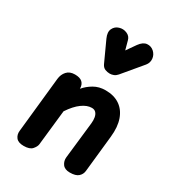

<svg xmlns="http://www.w3.org/2000/svg" viewBox="-217 -1058 1083 1186"><g transform="rotate(30 325.0 -465.5)"><path d="M136 0Q97 0 81.2 -20Q65.5 -40 68.5 -67.5L110 -463Q113.5 -496 133.8 -518.5Q154 -541 191 -541Q227 -541 243.8 -525.5Q260.5 -510 261 -482.5V-479.5Q285.5 -509 321.5 -530Q357.5 -551 404 -551Q464 -551 504.8 -523.5Q545.5 -496 564 -444Q582.5 -392 574.5 -318.5L547 -58.5Q544.5 -34 525.8 -17Q507 0 465 0Q428.5 0 412.8 -21.8Q397 -43.5 400 -71.5L429 -330.5Q431.5 -353.5 428 -372.5Q424.5 -391.5 414 -403Q403.5 -414.5 384.5 -414.5Q351 -414.5 314.8 -388.2Q278.5 -362 243 -308.5L215.5 -57Q213.5 -40 196.2 -20Q179 0 136 0ZM373 -652.5Q356 -652.5 339.8 -659Q323.5 -665.5 314 -685.5L248 -829.5Q230.5 -868 242.8 -893.5Q255 -919 282 -927Q309 -935.5 335.2 -924.5Q361.5 -913.5 368 -887L385 -824.5L430.5 -889.5Q455 -923.5 482.8 -926Q510.5 -928.5 532 -909.5Q553 -890 555.5 -862.8Q558 -835.5 540.5 -814L425.5 -676.5Q414.5 -663.5 400.8 -658Q387 -652.5 373 -652.5Z"/></g></svg>

Font: Edu NSW ACT Hand
Style: Regular
Weight: 400
Designer: Tina and Corey Anderson, Eben Sorkin, Mirko Velimirovic
Foundry: Sorkin Type Co.
Version: Version 2.000